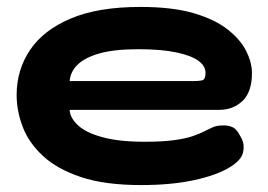

<svg xmlns="http://www.w3.org/2000/svg" viewBox="-20 -515 774 554"><path d="M387 19Q283 19 214 -4Q145 -27 104 -65Q63 -103 45.5 -149Q28 -195 28 -241Q28 -313 66.5 -370.5Q105 -428 184 -461.5Q263 -495 385 -495Q476 -495 537 -477.5Q598 -460 635.5 -431Q673 -402 690 -368.5Q707 -335 707 -304Q707 -250 680 -224Q653 -198 612 -198H181Q182 -175 205 -153.5Q228 -132 276 -119Q324 -106 397 -106Q448 -106 481.5 -110.5Q515 -115 535.5 -122Q556 -129 569.5 -136Q583 -143 594.5 -148Q606 -153 622 -153Q637 -154 650 -148.5Q663 -143 673 -123Q681 -109 682.5 -99Q684 -89 682 -79Q679 -54 641.5 -31.5Q604 -9 539 5Q474 19 387 19ZM181 -281H537Q552 -281 562.5 -283Q573 -285 573 -305Q573 -325 552 -340Q531 -355 488 -364Q445 -373 379 -373Q310 -373 267.5 -361Q225 -349 204 -328.5Q183 -308 181 -281Z"/></svg>

Font: Fredoka Expanded SemiBold
Style: Regular
Weight: 600
Width: 7
Designer: Ben Nathan
Foundry: Milena B. Brandão, Ben Nathan
Version: Version 2.001